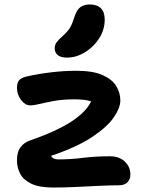

<svg xmlns="http://www.w3.org/2000/svg" viewBox="-20 -830 656 860"><path d="M219 10Q155 10 119.5 -7.5Q84 -25 70 -52.5Q56 -80 56 -111Q56 -149 71 -169.5Q86 -190 110 -199Q236 -243 302 -287Q368 -331 388 -376Q363 -385 314 -385Q261 -385 223 -378Q185 -371 158.5 -364.5Q132 -358 115 -358Q93 -358 74.5 -382Q56 -406 56 -437Q56 -457 64.5 -469Q73 -481 98 -487Q150 -499 208.5 -506Q267 -513 321 -513Q397 -513 440 -493.5Q483 -474 501 -444Q519 -414 519 -380Q519 -348 490.5 -305.5Q462 -263 394.5 -217.5Q327 -172 209 -132Q216 -116 241 -116Q296 -116 351.5 -123Q407 -130 472 -130Q515 -130 539.5 -106Q564 -82 564 -48Q564 -27 551 -13.5Q538 0 511 0Q472 0 421.5 2.5Q371 5 318.5 7.5Q266 10 219 10ZM280 -572Q252 -572 238.5 -583.5Q225 -595 225 -613Q225 -629 234 -641Q243 -653 260 -668Q284 -689 294.5 -707.5Q305 -726 314 -756Q325 -788 341.5 -799Q358 -810 381 -810Q449 -810 449 -742Q449 -697 424 -658Q399 -619 360 -595.5Q321 -572 280 -572Z"/></svg>

Font: Shantell Sans Normal
Style: Regular
Weight: 600
Designer: Stephen Nixon, Anya Danilova, Shantell Martin
Foundry: Arrow Type
Version: Version 1.009;[a7da0bfa3]